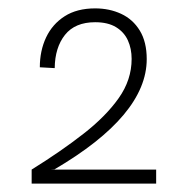

<svg xmlns="http://www.w3.org/2000/svg" viewBox="-20 -926 438 458"><path d="M352.5 -488H55.5V-521.5Q125.5 -565 179 -606.8Q232.5 -648.5 263.2 -692Q294 -735.5 294 -785.5Q294 -810 285 -829.8Q276 -849.5 256.8 -861.2Q237.5 -873 207 -873Q159 -873 135 -842.8Q111 -812.5 110.5 -763.5L75 -765.5Q75 -805 90 -836.8Q105 -868.5 134.2 -887.2Q163.5 -906 207 -906Q241 -906 269 -893Q297 -880 313.5 -853Q330 -826 330 -785Q330 -651 110 -522L102 -521.5H352.5Z"/></svg>

Font: Acari Sans Neue
Style: Regular
Weight: 400
Designer: Alfredo Marco Pradil (font), Cristiano Sobral (main changes)
Foundry: Hanken Design Co. (font), Cristiano Sobral (main changes)
Version: Version 2.459;March 19, 2022;FontCreator 14.0.0.2808 64-bit;